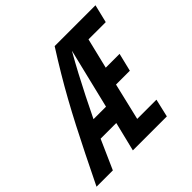

<svg xmlns="http://www.w3.org/2000/svg" viewBox="-223 -862 1031 1031"><g transform="rotate(-45 292.5 -346.5)"><path d="M-50 0Q-6 -90 32 -166.5Q70 -243 105 -310.5Q140 -378 174.5 -440.5Q209 -503 246 -565Q283 -627 325 -693H635L610 -590H479L437 -417H542L517 -314H412L362 -103H508L484 0H226L267 -167H148L74 0ZM195 -268H290L373 -610Q342 -556 312 -499.5Q282 -443 253 -385.5Q224 -328 195 -268Z"/></g></svg>

Font: Ubuntu Sans Mono SemiBold
Style: Italic
Weight: 600
Italic angle: -13.5°
Monospace: yes
Designer: Dalton Maag Ltd
Foundry: Dalton Maag Ltd
Version: Version 1.006